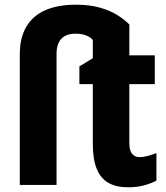

<svg xmlns="http://www.w3.org/2000/svg" viewBox="-20 -785 705 815"><path d="M524 10Q473 10 440 -9Q407 -28 390.5 -68.5Q374 -109 374 -173V-428H317V-503L374 -538V-615Q366 -626 347 -634Q328 -642 301 -642Q260 -642 240 -620Q220 -598 220 -556V0H64V-554Q64 -625 92 -672Q120 -719 173 -742Q226 -765 301 -765Q361 -765 404.5 -752.5Q448 -740 479 -720.5Q510 -701 529 -681V-550H637V-428H529V-177Q529 -148 540 -133Q551 -118 573 -118Q589 -118 607 -123Q625 -128 644 -135V-18Q618 -5 589 2.5Q560 10 524 10Z"/></svg>

Font: Noto Sans Display Condensed ExtraBold
Style: Regular
Weight: 800
Width: 3
Designer: Monotype Design Team
Foundry: Monotype Imaging Inc.
Version: Version 2.003